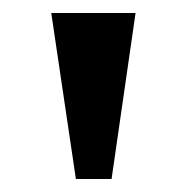

<svg xmlns="http://www.w3.org/2000/svg" viewBox="-20 -734 289 296"><path d="M97 -458 59 -714H189L152 -458Z"/></svg>

Font: Noto Serif Tamil SemiCondensed SemiBold
Style: Regular
Weight: 600
Width: 4
Designer: Indian Type Foundry, Tom Grace, and the Monotype Design Team
Foundry: Monotype Imaging Inc.
Version: Version 2.004; ttfautohint (v1.8.4.7-5d5b)